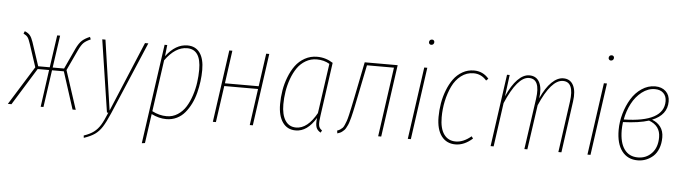

<svg xmlns="http://www.w3.org/2000/svg" viewBox="-53 -950 4857 1374"><g transform="rotate(5 2376.0 -263.0)"><path d="M561 -528.8 567.9 -511.2Q535.2 -497.1 518.3 -481Q501.5 -464.8 481.9 -422.9L414.1 -277.8L504.9 0H481.9L396 -267.1H311L272.9 0H252.9L290 -267.1H208L43 0H17.1L189.9 -277.8L136.2 -440.9Q125 -475.6 115.7 -488Q106.4 -500.5 85 -511.2L92.8 -528.8Q118.2 -518.6 130.6 -503.4Q143.1 -488.3 153.8 -457L210 -287.1H293L326.2 -519H347.2L314 -287.1H396L464.8 -436Q484.4 -477.1 505.4 -495.8Q526.4 -514.6 561 -528.8Z M981 -519 759.8 2Q731.4 68.4 709.2 102.8Q687 137.2 658.2 157.7Q629.4 178.2 579.6 194.8L577.6 178.2Q622.1 163.1 649.2 142.6Q676.3 122.1 695.6 90.6Q714.8 59.1 738.8 0H729L649.9 -519H672.9L746.6 -16.1L957 -519Z M996.6 196.8 1097.7 -519H1116.7L1107.9 -438Q1176.3 -528.8 1261.7 -528.8Q1319.8 -528.8 1350.8 -485.8Q1381.8 -442.9 1381.8 -362.8Q1381.8 -322.8 1376.5 -281.5Q1371.1 -240.2 1360.4 -197.8Q1349.6 -155.3 1331.3 -118.4Q1313 -81.5 1288.8 -52.5Q1264.6 -23.4 1230.5 -6.8Q1196.3 9.8 1155.8 9.8Q1102.5 9.8 1048.8 -17.1L1019 193.8ZM1156.7 -11.2Q1200.2 -11.2 1235.6 -34.4Q1271 -57.6 1293.7 -94Q1316.4 -130.4 1331.8 -177.7Q1347.2 -225.1 1353.5 -271.5Q1359.9 -317.9 1359.9 -362.8Q1359.9 -508.8 1260.7 -508.8Q1176.3 -508.8 1104 -408.2L1051.8 -38.1Q1103 -11.2 1156.7 -11.2Z M1754.9 0 1791.5 -262.2H1548.8L1511.7 0H1489.7L1562.5 -519H1584.5L1551.8 -282.2H1794.4L1827.6 -519H1849.6L1776.9 0Z M2193.4 -528.8Q2255.4 -528.8 2307.1 -495.1L2253.4 -111.8Q2246.1 -66.4 2249.3 -43Q2252.4 -19.5 2273.4 -6.8L2265.1 9.8Q2240.2 -2.9 2232.4 -25.9Q2224.6 -48.8 2230 -92.8Q2168.5 9.8 2085 9.8Q2024.4 9.8 1991.2 -37.6Q1958 -85 1958 -168Q1958 -217.3 1966.1 -266.4Q1974.1 -315.4 1992.7 -363.3Q2011.2 -411.1 2037.8 -447.5Q2064.5 -483.9 2104.7 -506.3Q2145 -528.8 2193.4 -528.8ZM2192.4 -509.8Q2148.9 -509.8 2112.8 -488.5Q2076.7 -467.3 2052.7 -432.6Q2028.8 -397.9 2012.5 -352.8Q1996.1 -307.6 1988.8 -261.2Q1981.4 -214.8 1981.4 -168.9Q1981.4 -94.2 2008.5 -52.7Q2035.6 -11.2 2086.4 -11.2Q2168.5 -11.2 2233.4 -127.9L2284.2 -485.8Q2243.7 -509.8 2192.4 -509.8Z M2772 -519 2699.2 0H2677.2L2747.1 -499H2553.2L2504.4 -258.8Q2497.1 -223.1 2493.2 -204.1Q2489.3 -185.1 2483.4 -158.7Q2477.5 -132.3 2474.1 -119.4Q2470.7 -106.4 2465.1 -88.1Q2459.5 -69.8 2455.3 -61.5Q2451.2 -53.2 2445.1 -41.5Q2439 -29.8 2433.3 -24.4Q2427.7 -19 2419.9 -12.5Q2412.1 -5.9 2403.6 -2.2Q2395 1.5 2384.3 4.9L2381.3 -15.1Q2393.6 -19 2402.3 -24.9Q2411.1 -30.8 2418.5 -37.8Q2425.8 -44.9 2432.4 -60.5Q2439 -76.2 2444.1 -90.1Q2449.2 -104 2456.1 -133.8Q2462.9 -163.6 2468.3 -188.7Q2473.6 -213.9 2483.4 -261.2L2535.2 -519Z M2998 -685.1Q2990.7 -685.1 2985.8 -690.2Q2981 -695.3 2981 -702.1Q2981 -711.4 2986.6 -717.3Q2992.2 -723.1 3002 -723.1Q3009.3 -723.1 3014.2 -718.3Q3019 -713.4 3019 -706.1Q3019 -697.3 3013.4 -691.2Q3007.8 -685.1 2998 -685.1ZM2984.9 -519 2912.1 0H2890.1L2962.9 -519Z M3319.8 -528.8Q3384.8 -528.8 3426.8 -479L3412.1 -464.8Q3374.5 -508.8 3318.8 -508.8Q3269 -508.8 3229.2 -478.3Q3189.5 -447.8 3166 -398.4Q3142.6 -349.1 3130.4 -292Q3118.2 -234.9 3118.2 -175.8Q3118.2 -94.7 3148.4 -53Q3178.7 -11.2 3232.9 -11.2Q3287.6 -11.2 3343.8 -58.1L3355 -43Q3295.9 9.8 3232.9 9.8Q3168.5 9.8 3132.1 -38.3Q3095.7 -86.4 3095.7 -175.8Q3095.7 -225.1 3104 -273.9Q3112.3 -322.8 3130.4 -369.1Q3148.4 -415.5 3174.1 -450.7Q3199.7 -485.8 3237.3 -507.3Q3274.9 -528.8 3319.8 -528.8Z M3961.9 -528.8Q4011.7 -528.8 4033.7 -486.3Q4055.7 -443.8 4044.9 -369.1L3993.7 0H3971.7L4022.9 -367.2Q4042.5 -509.8 3960.9 -509.8Q3876.5 -509.8 3794.9 -320.8L3749 0H3727.5L3779.8 -367.2Q3799.3 -509.8 3716.8 -509.8Q3634.3 -509.8 3550.8 -314.9L3506.8 0H3484.9L3557.6 -519H3576.7L3556.6 -363.8Q3591.8 -444.3 3633.3 -486.6Q3674.8 -528.8 3717.8 -528.8Q3768.1 -528.8 3790.3 -486.8Q3812.5 -444.8 3801.8 -371.1Q3836.4 -448.2 3877.9 -488.5Q3919.4 -528.8 3961.9 -528.8Z M4288.6 -685.1Q4281.2 -685.1 4276.4 -690.2Q4271.5 -695.3 4271.5 -702.1Q4271.5 -711.4 4277.1 -717.3Q4282.7 -723.1 4292.5 -723.1Q4299.8 -723.1 4304.7 -718.3Q4309.6 -713.4 4309.6 -706.1Q4309.6 -697.3 4304 -691.2Q4298.3 -685.1 4288.6 -685.1ZM4275.4 -519 4202.6 0H4180.7L4253.4 -519Z M4621.6 -528.8Q4668.9 -528.8 4697.8 -501.7Q4726.6 -474.6 4726.6 -429.2Q4726.6 -332 4619.6 -289.1Q4657.7 -275.4 4680.7 -245.1Q4703.6 -214.8 4703.6 -168.9Q4703.6 -125 4690.2 -90.1Q4676.8 -55.2 4653.6 -33.9Q4630.4 -12.7 4601.8 -1.5Q4573.2 9.8 4541.5 9.8Q4469.7 9.8 4428.7 -43.5Q4387.7 -96.7 4387.7 -195.8Q4387.7 -253.9 4404.5 -312.7Q4421.4 -371.6 4450.7 -419.9Q4480 -468.3 4524.9 -498.5Q4569.8 -528.8 4621.6 -528.8ZM4621.6 -508.8Q4571.8 -508.8 4528.1 -474.9Q4484.4 -440.9 4456.8 -388.2Q4429.2 -335.4 4417.5 -272.9Q4704.6 -278.8 4704.6 -429.2Q4704.6 -465.8 4682.4 -487.3Q4660.2 -508.8 4621.6 -508.8ZM4598.6 -280.8Q4528.8 -258.3 4413.6 -253.9Q4409.7 -219.7 4409.7 -195.8Q4409.7 -106 4444.1 -58.6Q4478.5 -11.2 4541.5 -11.2Q4601.1 -11.2 4640.9 -53Q4680.7 -94.7 4680.7 -168Q4680.7 -251 4598.6 -280.8Z"/></g></svg>

Font: Fira Sans Compressed Thin
Style: Italic
Weight: 100
Width: 3
Italic angle: -8°
Designer: Carrois Corporate & Edenspiekermann AG
Foundry: Carrois Corporate GbR & Edenspiekermann AG
Version: Version 4.203;PS 004.203;hotconv 1.0.88;makeotf.lib2.5.64775